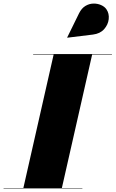

<svg xmlns="http://www.w3.org/2000/svg" viewBox="-65 -1052 645 1072"><path d="M454 -859 310.5 -841.5 310 -842.5 376.5 -978Q390.5 -1006 411.8 -1018.8Q433 -1031.5 456.2 -1032Q479.5 -1032.5 499.2 -1023.8Q519 -1015 529 -1000.5Q545.5 -976.5 542 -945.2Q538.5 -914 516.2 -889Q494 -864 454 -859ZM-45 -2.5H65.5L234.5 -747.5H120V-750H560V-747.5H449.5L280.5 -2.5H395V0H-45Z"/></svg>

Font: Bodoni* 72pt Fatface
Style: Italic
Weight: 900
Italic angle: -13°
Version: Version 2.3